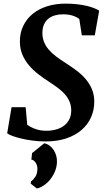

<svg xmlns="http://www.w3.org/2000/svg" viewBox="-20 -777 596 1070"><path d="M226.6 21.5Q243.2 24.9 256.6 34.9Q270 44.9 279.3 59.3Q288.6 73.7 293.5 91.3Q298.3 108.9 297.4 127.9Q295.9 157.2 284.4 182.6Q272.9 208 256.6 227.1Q240.2 246.1 221.2 258.1Q202.1 270 185.5 273.4L151.4 246.6L152.8 233.9Q166.5 224.1 177 208Q187.5 191.9 188.5 165.5Q189 156.7 186.5 147.7Q184.1 138.7 179.7 131.1Q175.3 123.5 168.7 118.4Q162.1 113.3 154.8 112.3L158.7 76.2ZM44.4 -179.7H123L131.8 -81.5Q151.4 -67.4 178.2 -57.9Q205.1 -48.3 237.8 -48.3Q267.6 -48.3 292.7 -55.4Q317.9 -62.5 336.2 -76.2Q354.5 -89.8 365.2 -110.1Q376 -130.4 377 -157.2Q377.4 -184.1 369.4 -205.8Q361.3 -227.5 345.5 -247.1Q329.6 -266.6 306.2 -284.4Q282.7 -302.2 253.4 -321.3Q222.7 -340.8 193.4 -363.5Q164.1 -386.2 141.4 -413.1Q118.7 -439.9 105 -471.9Q91.3 -503.9 90.8 -543Q90.3 -593.8 109.9 -633.5Q129.4 -673.3 163.3 -700.7Q197.3 -728 243.9 -742.4Q290.5 -756.8 344.2 -756.8Q381.3 -756.8 411.6 -753.2Q441.9 -749.5 465.1 -743.9Q488.3 -738.3 505.1 -731.4Q522 -724.6 532.7 -717.8L508.3 -580.1H436L421.9 -671.4Q404.8 -684.1 382.1 -690.7Q359.4 -697.3 331.5 -697.3Q307.1 -697.3 286.4 -691.4Q265.6 -685.5 250.2 -673.3Q234.9 -661.1 225.8 -642.1Q216.8 -623 216.3 -596.2Q215.8 -567.9 224.9 -544.7Q233.9 -521.5 251 -501.2Q268.1 -481 292.7 -462.4Q317.4 -443.8 348.1 -424.3Q377.9 -405.3 406.2 -384Q434.6 -362.8 456.5 -337.4Q478.5 -312 491.7 -281.2Q504.9 -250.5 505.4 -212.9Q505.9 -164.6 487.5 -123.5Q469.2 -82.5 434.3 -52.5Q399.4 -22.5 349.1 -5.6Q298.8 11.2 234.9 11.2Q197.3 11.2 162.4 6.6Q127.4 2 98.6 -4.9Q69.8 -11.7 49.1 -19.5Q28.3 -27.3 20 -34.2Z"/></svg>

Font: Brush Lettering One
Style: Bold Italic
Weight: 400
Italic angle: -7°
Designer: Eben Sorkin
Foundry: Eben Sorkin
Version: Version 1.001